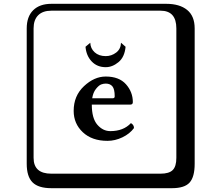

<svg xmlns="http://www.w3.org/2000/svg" viewBox="-20 -774 1140 1006"><path d="M453 -550Q454 -520 476 -500Q498 -480 534 -480Q564 -480 588.5 -498.5Q613 -517 614 -550L638 -529Q633 -475 601 -448.5Q569 -422 534 -422Q489 -422 460.5 -452Q432 -482 428 -529ZM463 -259H570Q581 -259 581 -269Q581 -307 569 -321.5Q557 -336 534 -336Q522 -336 510 -331.5Q498 -327 483 -308.5Q468 -290 463 -259ZM666 -129Q682 -120 682 -103Q660 -73 621.5 -54.5Q583 -36 543 -36Q462 -36 414 -81Q366 -126 366 -193Q366 -272 420 -322.5Q474 -373 534 -373Q604 -373 640 -332.5Q676 -292 676 -239Q676 -226 663 -226H461Q461 -154 490 -120.5Q519 -87 558 -87Q627 -87 666 -129ZM249 -718Q204 -718 180 -694Q156 -670 156 -625V53Q156 136 249 136H821Q866 136 885 117Q904 98 904 53V-625Q904 -718 821 -718ZM1000 84Q1000 153 973.5 182.5Q947 212 881 212H249Q181 212 150.5 181.5Q120 151 120 84V-625Q120 -687 154 -720.5Q188 -754 249 -754H851Q921 -754 960.5 -722Q1000 -690 1000 -625Z"/></svg>

Font: Libertinus Keyboard
Style: Regular
Weight: 700
Designer: Philipp H. Poll
Foundry: Khaled Hosny
Version: Version 6.7